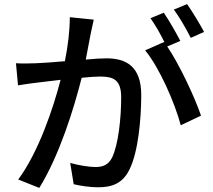

<svg xmlns="http://www.w3.org/2000/svg" viewBox="-20 -875 1040 938"><path d="M894 -855 829 -828C858 -790 890 -733 912 -690L977 -719C958 -755 920 -818 894 -855ZM58 -566 68 -458C95 -463 142 -469 167 -472L276 -485C241 -349 169 -133 69 2L172 43C271 -117 342 -348 379 -495C416 -499 449 -501 470 -501C533 -501 572 -486 572 -400C572 -296 558 -169 528 -106C509 -68 481 -59 446 -59C418 -59 364 -67 323 -79L340 25C373 33 420 40 459 40C528 40 580 21 613 -48C655 -132 670 -293 670 -411C670 -551 596 -590 500 -590C477 -590 440 -588 399 -584L423 -710C428 -732 433 -758 438 -779L321 -791C321 -726 312 -650 297 -576C241 -571 187 -567 155 -566C121 -565 91 -564 58 -566ZM780 -813 715 -786C739 -753 767 -703 786 -664L782 -670L689 -629C759 -545 835 -370 863 -263L962 -310C933 -396 858 -558 797 -648L861 -675C841 -714 805 -777 780 -813Z"/></svg>

Font: Noto Sans CJK SC Medium
Style: Regular
Weight: 500
Designer: Ryoko NISHIZUKA 西塚涼子 (kana, bopomofo & ideographs); Paul D. Hunt (Latin, Greek & Cyrillic); Sandoll Communications 산돌커뮤니
Foundry: Adobe
Version: Version 2.004;hotconv 1.0.118;makeotfexe 2.5.65603